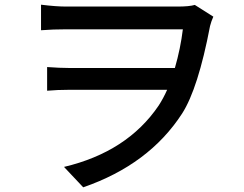

<svg xmlns="http://www.w3.org/2000/svg" viewBox="-20 -749 1040 819"><path d="M890 -678Q881 -658 876 -638Q825 -371 757 -265Q616 -47 335 50L253 -37Q523 -101 657 -299Q677 -330 693 -366H277Q225 -366 181 -362V-463Q237 -459 274 -459H726Q750 -542 760 -624H263Q205 -624 155 -620V-729Q219 -721 263 -721H737Q787 -721 811 -728Z"/></svg>

Font: Noto Sans S Chinese Medium
Style: Regular
Weight: 500
Designer: Ryoko NISHIZUKA  (kana & ideographs); Paul D. Hunt (Latin, Greek & Cyrillic); Wenlong ZHANG  (bopomofo); Sandoll Communi
Foundry: Adobe Systems Incorporated
Version: Version 1.000;PS 1;hotconv 1.0.78;makeotf.lib2.5.61930